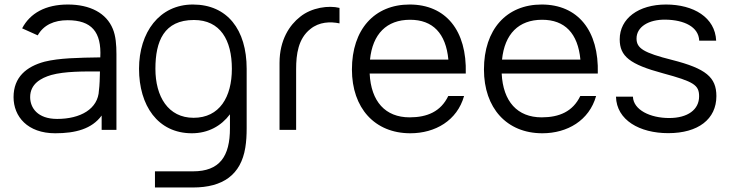

<svg xmlns="http://www.w3.org/2000/svg" viewBox="-20 -575 3232 850"><path d="M78 -449.5 147 -418.5C173 -464.5 219.5 -485.5 279.5 -485.5C385 -485.5 430 -434 424 -321C325 -319.5 242.5 -318 177.5 -302C97 -280.5 40 -233.5 40 -145C40 -59 102 15 224.5 15C314 15 386.5 -4 430 -63.5V0H495.5V-335.5C495.5 -376 492.5 -416 479.5 -447C451 -517 379 -555 280.5 -555C181.5 -555 113 -516.5 78 -449.5ZM113.5 -145C113.5 -203.5 161 -229.5 207 -243C266.5 -259.5 350.5 -259 422.5 -258.5C422 -231.5 421 -197 418 -175C414.5 -92.5 336 -48.5 233 -48.5C146 -48.5 113.5 -98 113.5 -145Z M829.5 15C901.5 15 959.5 -17.5 998 -69V-8.5C998.5 118.5 951.5 183.5 834.5 183.5H666V255H834.5C966.5 255 1046.5 199 1066 78.5C1070.5 51 1072 23.5 1072 -7.5V-270.5C1072 -444 986 -555 834 -555C685.5 -555 595.5 -431.5 595.5 -270.5C595.5 -108.5 678 15 829.5 15ZM668 -270.5C668 -392.5 706 -486.5 838.5 -486.5C955.5 -486.5 1006.5 -397.5 1006.5 -270.5C1006.5 -145.5 952 -53.5 837 -53.5C724.5 -53.5 668 -147.5 668 -270.5Z M1217.5 -296.5V0H1291V-269.5C1291 -334 1300 -404 1354 -446.5C1393 -478.5 1443 -480 1483 -471.5V-540C1435.5 -552 1359.5 -542 1308.5 -500.5C1262.5 -464.5 1217.5 -399 1217.5 -296.5Z M1796.5 15C1907 15 2004 -41.5 2034.5 -150H1964.5C1931.5 -81 1871 -55.5 1793.5 -55.5C1686 -55.5 1622.5 -125.5 1616.5 -249.5H2042C2047.5 -440 1953.5 -555 1793.5 -555C1637.5 -555 1538 -444.5 1538 -267.5C1538 -96.5 1639 15 1796.5 15ZM1618 -311C1629.5 -424.5 1691.5 -487.5 1795.5 -487.5C1896 -487.5 1954 -427.5 1965 -311Z M2381 15C2491.5 15 2588.5 -41.5 2619 -150H2549C2516 -81 2455.5 -55.5 2378 -55.5C2270.5 -55.5 2207 -125.5 2201 -249.5H2626.5C2632 -440 2538 -555 2378 -555C2222 -555 2122.5 -444.5 2122.5 -267.5C2122.5 -96.5 2223.5 15 2381 15ZM2202.5 -311C2214 -424.5 2276 -487.5 2380 -487.5C2480.5 -487.5 2538.5 -427.5 2549.5 -311Z M2938.5 14.5C3071 14.5 3151.5 -47.5 3151.5 -149.5C3151.5 -233 3105 -271.5 2956 -309.5C2828.5 -341.5 2798 -361.5 2798 -404.5C2798 -455.5 2851 -489.5 2927.5 -488C3008.5 -486.5 3073 -456.5 3075.5 -395H3150.5C3146 -498 3050.5 -555 2928.5 -555C2806.5 -555 2723.5 -493 2723.5 -401C2723.5 -325.5 2768.5 -290 2915 -250.5C3052 -213.5 3075 -198.5 3075 -148.5C3075 -89.5 3024.5 -52.5 2942.5 -52.5C2858.5 -52.5 2784 -88.5 2782 -147H2707C2709.5 -43 2812 14.5 2938.5 14.5Z"/></svg>

Font: Eudonet
Style: Regular
Weight: 400
Designer: Mikhail Sharanda
Foundry: Mikhail Sharanda
Version: Version 4.503;Glyphs 3.1.2 (3151)